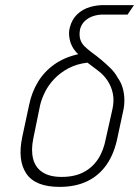

<svg xmlns="http://www.w3.org/2000/svg" viewBox="-20 -720 544 751"><path d="M382 -663H479L504 -700H392Q361 -701 332 -692.5Q303 -684 282 -664Q261 -644 253 -612Q247 -591 253 -564Q259 -537 278 -516L286 -508Q232 -496 192.5 -468Q153 -440 128.5 -399.5Q104 -359 94 -310L67 -184Q48 -93 83 -41Q118 11 213 11Q275 11 321 -11Q367 -33 397 -76Q427 -119 440 -184L461 -282Q467 -307 466.5 -330.5Q466 -354 460 -375.5Q454 -397 441 -415Q429 -437 411.5 -454Q394 -471 375.5 -486.5Q357 -502 336 -517Q323 -527 311 -538.5Q299 -550 294 -566Q289 -582 293 -605Q298 -625 312 -638Q326 -651 344.5 -657Q363 -663 382 -663ZM420 -294 394 -178Q385 -130 363 -97Q341 -64 306 -46Q271 -28 221 -28Q174 -28 146 -46.5Q118 -65 109.5 -99Q101 -133 110 -177L137 -309Q143 -334 156.5 -361Q170 -388 193 -412Q216 -436 248 -453Q280 -470 322 -475L363 -444Q386 -427 401 -404Q416 -381 421.5 -353.5Q427 -326 420 -294Z"/></svg>

Font: Advent Pro Light
Style: Italic
Weight: 300
Italic angle: -12°
Version: Version 3.000